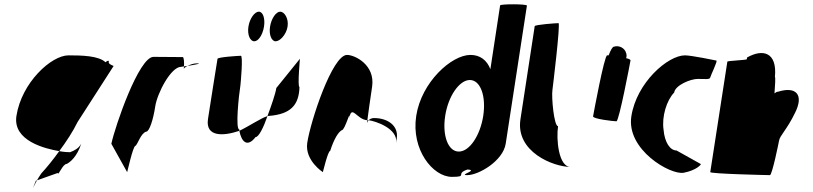

<svg xmlns="http://www.w3.org/2000/svg" viewBox="-20 -810 3758 888"><path d="M56 -274C38 -158 190 -122 254 -111C286 -154 317 -201 339 -246L505 -504C512 -504 481 -512 483 -522C485 -533 477 -530 468 -522C437 -552 360 -554 297 -554C217 -554 80 -428 56 -274ZM146 26C126 76 130 62 151 24ZM151 24 247 -10C250 6 269 -52 289 -52C304 -60 336 -84 356 -146C345 -124 323 -113 304 -106C294 -106 275 -107 254 -111C226 -72 197 -36 171 -8C163 4 156 15 151 24Z M495 -145 568 -14C567 -6 595 -135 606 -135C617 -142 631 -194 656 -201C671 -201 689 -258 698 -318C707 -378 770 -501 818 -501C818 -501 823 -502 831 -503C832 -520 831 -546 825 -546C825 -546 732 -547 690 -547C622 -547 512 -225 495 -145ZM831 -503C831 -498 830 -494 830 -491C830 -494 837 -500 847 -505C841 -504 836 -504 831 -503ZM847 -505C878 -510 918 -517 891 -517C875 -517 859 -511 847 -505Z M942 -260C929 -175 1014 -180 1087 -205C1086 -207 1088 -209 1087 -211C1068 -211 1084 -366 1092 -416C1093 -424 1105 -552 1094 -552C1084 -552 987 -546 986 -538C986 -538 954 -340 942 -260ZM1129 -687C1123 -649 1137 -619 1156 -619C1175 -619 1195 -649 1201 -687C1207 -725 1196 -756 1177 -756C1158 -756 1135 -725 1129 -687ZM1087 -205C1097 -153 1124 -127 1162 -176C1177 -176 1199 -221 1217 -273C1189 -265 1133 -227 1087 -205ZM1229 -687C1223 -649 1236 -619 1255 -619C1274 -619 1304 -649 1310 -687C1316 -725 1295 -756 1276 -756C1257 -756 1235 -725 1229 -687ZM1217 -273C1220 -274 1223 -274 1225 -274C1322 -282 1363 -322 1365 -408C1355 -408 1368 -546 1367 -538L1258 -403C1254 -376 1235 -322 1217 -273Z M1401 -149C1389 -68 1473 -14 1473 -14C1472 -6 1496 -112 1507 -112C1526 -171 1546 -200 1561 -208C1576 -208 1603 -314 1595 -261C1606 -331 1630 -256 1679 -254C1683 -281 1691 -346 1701 -409C1716 -510 1621 -556 1585 -556C1517 -556 1416 -250 1401 -149ZM1679 -254C1679 -246 1677 -242 1678 -241C1677 -237 1678 -246 1685 -254ZM1685 -254C1717 -250 1822 -215 1812 -149L1815 -170C1824 -228 1774 -264 1710 -264C1698 -264 1690 -259 1685 -254Z M1905 -274C1881 -118 1982 8 2070 8C2147 8 2083 -6 2142 -26C2195 -23 2098 0 2141 0C2194 0 2307 -66 2319 -146L2417 -784C2418 -792 2294 -792 2293 -785L2248 -490C2232 -532 2200 -556 2156 -556C2068 -556 1929 -430 1905 -274ZM2039 -274C2053 -366 2105 -440 2153 -440C2202 -440 2229 -366 2215 -274C2201 -184 2152 -109 2102 -109C2052 -109 2025 -184 2039 -274Z M2387 -258C2364 -108 2539 -38 2619 -38C2563 -38 2552 -167 2561 -226C2542 -227 2530 -361 2535 -394C2536 -401 2573 -703 2563 -703C2553 -703 2454 -696 2453 -689Z M2723 -272C2721 -260 2818 -249 2831 -249C2843 -249 2894 -518 2896 -530C2897 -534 2889 -538 2876 -541C2878 -548 2879 -556 2876 -564C2870 -588 2843 -602 2819 -594C2813 -594 2804 -578 2795 -554H2788C2775 -554 2725 -284 2723 -272Z M2900 -272C2876 -118 3080 0 3142 -11C3201 -22 3228 -52 3220 -52L3109 -114C3080 -114 3054 -150 3049 -210C3040 -270 3063 -346 3098 -382C3103 -416 3174 -445 3207 -445C3241 -445 3263 -441 3265 -452C3267 -462 3301 -530 3293 -530C3293 -530 3178 -554 3148 -554C3069 -554 2924 -428 2900 -272Z M3265 -14C3264 -6 3531 0 3541 0C3551 0 3582 -152 3583 -159C3587 -184 3619 -209 3658 -290C3698 -371 3663 -412 3579 -386C3573 -386 3568 -383 3562 -378C3565 -416 3567 -454 3564 -454C3575 -568 3509 -586 3435 -544L3434 -536C3432 -532 3345 -529 3344 -525Z"/></svg>

Font: Ampere
Style: SCUltCndIta
Weight: 400
Version: Version 1